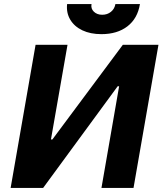

<svg xmlns="http://www.w3.org/2000/svg" viewBox="-20 -919 795 939"><path d="M154 -700H310.2L229.2 -237H236.2L580.8 -700H755L633 0H476.2L562.6 -497.2H555.6L191 0H32ZM308.2 -899H427.6Q423.4 -877 439 -861.9Q454.6 -846.8 480 -846.8Q504.8 -846.8 522.5 -861.1Q540.2 -875.4 544.4 -899H664.4Q652.8 -828.4 603.2 -790.2Q553.6 -752 476 -752Q422.2 -752 382.8 -770.7Q343.4 -789.4 323.5 -823Q303.6 -856.6 308.2 -899Z"/></svg>

Font: Fixel Italic Variable 20240409 Display Thin
Style: Italic
Weight: 100
Italic angle: -10°
Designer: AlfaBravo + MacPaw
Foundry: Kyrylo Tkachov, Marchela Mozhyna, Serhii Makarenko, Maria Weinstein, Zakhar Kryvoshyya
Version: Version 1.211;Glyphs 3.2 (3225)